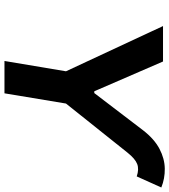

<svg xmlns="http://www.w3.org/2000/svg" viewBox="32 -808 776 881"><g transform="rotate(90 420.5 -368.0)"><path d="M391.6 -395.5 394.5 -412.1H411.1L409.2 -395.5ZM100.1 -727.5H262.7L402.3 -405.3L578.1 -635.7Q618.2 -687.5 663.3 -711.2Q708.5 -734.9 754.2 -735.6Q799.8 -736.3 840.8 -719.7L790 -606.9Q756.8 -618.2 732.9 -608.9Q709 -599.6 681.2 -564.9L455.6 -282.2L408.7 0H260.3L307.6 -282.2Z"/></g></svg>

Font: Inter 17pt
Style: Bold Italic
Weight: 700
Italic angle: -9.3988°
Version: Version 4.001;git-66647c0bb